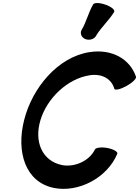

<svg xmlns="http://www.w3.org/2000/svg" viewBox="-20 -1172 895 1234"><path d="M598 -943C630 -997 682 -1042 714 -1096C720 -1109 695 -1129 658 -1142C621 -1155 586 -1156 579 -1144C547 -1090 536 -1031 503 -977C493 -955 505 -929 531 -920C557 -911 587 -921 598 -943ZM854 -679C814 -796 696 -859 555 -837C351 -805 187 -607 135 -400C83 -195 143 -1 327 36C482 67 668 -26 734 -184C738 -197 710 -213 670 -221C630 -228 595 -223 590 -211C552 -134 455 -96 379 -111C251 -137 198 -261 240 -400C282 -540 413 -666 555 -688C634 -701 697 -666 715 -601C720 -590 755 -598 794 -620C832 -641 859 -668 854 -679Z"/></svg>

Font: Nupuram Black Oblique
Style: Regular
Weight: 900
Designer: Santhosh Thottingal (santhosh.thottingal@gmail.com)
Foundry: SMC
Version: Version 1.000